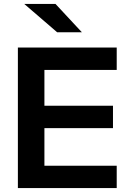

<svg xmlns="http://www.w3.org/2000/svg" viewBox="-20 -957 659 977"><path d="M573.9 0H71V-715H573.9V-601.2H206V-113.8H573.9ZM554.9 -305.1H196V-418.9H554.9ZM270.7 -792.9 103.5 -936.9H262.5L396.5 -792.9Z"/></svg>

Font: Wix Madefor Display
Style: Regular
Weight: 400
Designer: Dalton Maag Ltd
Foundry: Dalton Maag Ltd
Version: Version 3.100